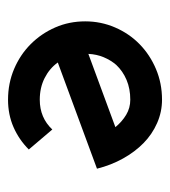

<svg xmlns="http://www.w3.org/2000/svg" viewBox="8 -432 433 490"><g transform="rotate(90 225.0 -187.5)"><path d="M362 -44Q337 -19 305 -5Q273 9 235 9Q193 9 156.5 -6.5Q120 -22 93 -49Q66 -76 50.5 -111.5Q35 -147 35 -188Q35 -228 50.5 -264Q66 -300 93 -326.5Q120 -353 156.5 -368.5Q193 -384 235 -384Q266 -384 294.5 -371.5Q323 -359 345.5 -337Q368 -315 385 -284.5Q402 -254 411 -218Q343 -193 275.5 -168Q208 -143 140 -118Q155 -97 179.5 -84.5Q204 -72 235 -72Q258 -72 277 -80Q296 -88 311 -104ZM235 -303Q207 -303 184.5 -293.5Q162 -284 146 -267Q134 -253 126.5 -235Q119 -217 118 -196Q165 -213 211.5 -230.5Q258 -248 305 -265Q291 -282 273.5 -292.5Q256 -303 235 -303Z"/></g></svg>

Font: Josefin Slab
Style: Bold
Weight: 700
Designer: Santiago Orozco
Foundry: Typemade
Version: Version 2.000